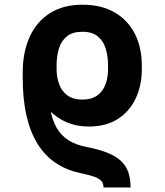

<svg xmlns="http://www.w3.org/2000/svg" viewBox="-20 -573 707 825"><path d="M541 232.4H424.8Q424.8 214.4 414.6 203.6Q404.3 192.9 382.1 185.3Q359.9 177.7 323.2 170.4Q265.6 157.7 220.2 127.7Q174.8 97.7 143.1 47.9Q111.3 -2 94.5 -73.2Q77.6 -144.5 77.6 -239.3V-266.6L190.9 -249.5V-221.7Q188 -154.8 196 -105.7Q204.1 -56.6 223.6 -23.4Q243.2 9.8 274.2 29.5Q305.2 49.3 348.1 57.6Q400.4 67.9 437.3 81.8Q474.1 95.7 497.1 116Q520 136.2 530.5 164.6Q541 192.9 541 232.4ZM361.3 -29.3Q309.6 -29.3 266.8 -47.4Q224.1 -65.4 188.7 -102.5Q153.3 -139.6 123.5 -195.3Q115.2 -211.4 104.2 -221.4Q93.3 -231.4 85.4 -239Q77.6 -246.6 77.6 -254.4V-264.2Q78.1 -350.1 107.7 -415Q137.2 -480 194.6 -516.4Q252 -552.7 334 -552.7Q416 -552.7 472.9 -519.5Q529.8 -486.3 559.6 -427.5Q589.4 -368.7 589.4 -291V-276.4Q589.4 -206.1 563 -149.9Q536.6 -93.8 485.8 -61.5Q435.1 -29.3 361.3 -29.3ZM334 -145Q375 -145.5 399.2 -163.8Q423.3 -182.1 433.8 -211.9Q444.3 -241.7 444.3 -276.4V-291Q444.3 -330.1 434.6 -363Q424.8 -396 400.6 -416.3Q376.5 -436.5 334 -436.5Q292 -436.5 267.8 -417.2Q243.7 -397.9 233.4 -365Q223.1 -332 223.1 -291V-276.4Q223.1 -241.7 233.9 -211.9Q244.6 -182.1 268.8 -163.8Q293 -145.5 334 -145Z"/></svg>

Font: Inter 16pt
Style: Bold
Weight: 700
Version: Version 4.001;git-66647c0bb